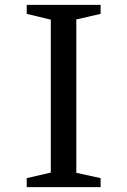

<svg xmlns="http://www.w3.org/2000/svg" viewBox="-20 -770 524 790"><path d="M90 -750H394V-713L294 -690V-59L394 -37V0H90V-37L189 -60V-689L90 -713Z"/></svg>

Font: Ledger
Style: Regular
Weight: 400
Designer: Denis Masharov
Foundry: Denis Masharov
Version: 1.001